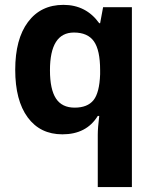

<svg xmlns="http://www.w3.org/2000/svg" viewBox="-20 -538 629 782"><path d="M183.5 -251.8Q183.5 -174.4 207.8 -137Q232.1 -99.6 284.1 -99.6Q336.2 -99.6 360.7 -129.9Q385.2 -160.3 387.8 -235.6V-252.3Q387.8 -333.7 362.5 -369.6Q337.2 -405.5 281.1 -405.5Q183.5 -405.5 183.5 -251.8ZM234.1 9.1Q143.6 9.1 92.8 -59.9Q42 -128.9 42 -253.8Q42 -378.7 94 -448.4Q146.1 -518.2 238.4 -518.2Q330.6 -518.2 384.2 -443.4H387.8L399.9 -508.6H517.2V224H378.2V10.6Q378.2 -17.2 384.2 -65.7H378.2Q332.2 9.1 234.1 9.1Z"/></svg>

Font: Khula
Style: Bold
Weight: 700
Designer: Erin McLaughlin, Steve Matteson
Version: Version 1.000;PS 1.0;hotconv 1.0.72;makeotf.lib2.5.5900; ttf